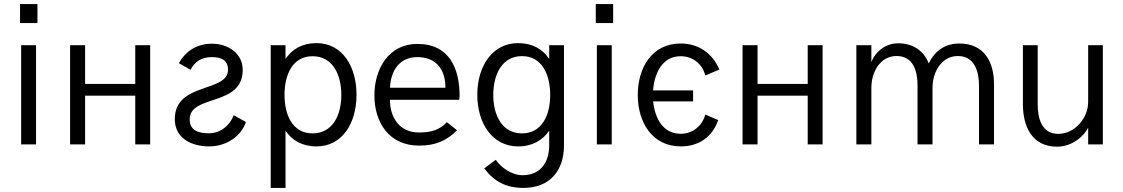

<svg xmlns="http://www.w3.org/2000/svg" viewBox="-20 -710 5520 944"><path d="M78.6 -596.7H164.1V-689.9H78.6ZM84 0H157.2V-487.8H84Z M324.7 0H398.4V-239.7H645V0H718.3V-487.8H645V-297.4H398.4V-487.8H324.7Z M1008.8 9.8C1098.6 9.8 1168 -45.4 1189 -110.4L1128.4 -143.6C1112.3 -94.7 1064.5 -54.7 1007.3 -54.7C958 -54.7 912.6 -67.4 912.6 -123C912.6 -248 1173.3 -183.6 1173.3 -366.2C1173.3 -448.2 1101.1 -495.1 1021.5 -495.1C940.9 -495.1 888.2 -451.2 859.4 -399.4L916.5 -366.7C936.5 -404.8 968.3 -429.2 1021.5 -429.2C1066.9 -429.2 1101.1 -414.6 1101.1 -367.7C1101.1 -252.9 839.4 -308.1 839.4 -124C839.4 -31.2 919.9 9.8 1008.8 9.8Z M1311 213.9H1383.8V-67.4C1415.5 -20.5 1464.8 9.8 1536.1 9.8C1661.6 9.8 1732.9 -102.5 1732.9 -244.1C1732.9 -385.3 1661.6 -498 1536.1 -498C1464.8 -498 1415.5 -467.3 1383.8 -420.4V-487.8H1311ZM1517.1 -54.2C1418.9 -54.2 1378.9 -143.6 1378.9 -243.2C1378.9 -343.8 1418.9 -433.6 1517.1 -433.6C1615.2 -433.6 1658.2 -343.8 1658.2 -243.2C1658.2 -143.6 1615.2 -54.2 1517.1 -54.2Z M2040 5.9C2118.2 5.9 2173.3 -15.6 2227.1 -69.3L2177.2 -109.4C2139.2 -69.3 2097.2 -58.6 2039.1 -58.6C1944.8 -58.6 1896.5 -132.8 1897.5 -219.2H2237.3C2237.3 -219.2 2239.7 -231.9 2239.7 -237.8C2239.7 -370.6 2191.4 -494.1 2031.7 -494.1C1891.6 -494.1 1820.8 -372.1 1820.8 -241.2C1820.8 -108.4 1892.6 5.9 2040 5.9ZM1897.5 -278.8C1900.9 -361.3 1943.4 -429.2 2031.7 -429.2C2125.5 -429.2 2170.4 -367.2 2169.9 -278.8Z M2554.2 213.9C2679.7 213.9 2752.9 132.3 2752.9 5.4V-487.8H2680.2V-420.4C2647.9 -468.3 2598.6 -498 2527.3 -498C2401.4 -498 2326.7 -385.3 2326.7 -244.1C2326.7 -102.5 2401.4 9.8 2527.3 9.8C2598.6 9.8 2647.9 -21 2680.2 -67.4V5.4C2680.2 89.8 2635.7 151.4 2549.8 151.4C2493.7 151.4 2441.4 111.3 2417.5 75.7L2360.8 117.7C2408.7 181.6 2466.8 213.9 2554.2 213.9ZM2546.4 -54.2C2448.2 -54.2 2405.3 -143.6 2405.3 -243.2C2405.3 -343.3 2448.2 -434.1 2546.4 -434.1C2644.5 -434.1 2685.1 -343.8 2685.1 -243.2C2685.1 -143.6 2644.5 -54.2 2546.4 -54.2Z M2909.2 -596.7H2994.6V-689.9H2909.2ZM2914.6 0H2987.8V-487.8H2914.6Z M3327.6 9.8C3416 9.8 3482.4 -36.6 3511.2 -119.6L3447.8 -147C3432.6 -90.8 3385.7 -52.2 3326.7 -52.2C3237.8 -52.2 3199.2 -131.8 3191.4 -211.4H3387.7V-265.6H3190.9C3197.3 -347.2 3234.4 -433.6 3326.7 -433.6C3385.3 -433.6 3432.6 -397 3447.8 -338.9L3517.1 -368.2C3482.4 -448.2 3415 -496.1 3326.7 -496.1C3184.6 -496.1 3115.7 -376 3115.7 -243.2C3115.7 -109.9 3185.5 9.8 3327.6 9.8Z M3630.9 0H3704.6V-239.7H3951.2V0H4024.4V-487.8H3951.2V-297.4H3704.6V-487.8H3630.9Z M4190.4 0H4264.2V-277.8C4264.2 -357.9 4308.6 -434.6 4388.2 -434.6C4471.2 -434.6 4491.2 -358.9 4491.2 -290.5V0H4564.9V-277.8C4564.9 -357.9 4610.4 -434.6 4689.5 -434.6C4772.5 -434.6 4793.5 -356.4 4793.5 -288.6V0H4867.2V-297.9C4867.2 -402.8 4820.3 -496.1 4697.3 -496.1C4628.9 -496.1 4576.7 -462.4 4546.4 -397.9C4521 -463.4 4465.8 -497.1 4396 -497.1C4335.9 -497.1 4285.6 -459.5 4264.2 -404.3V-487.8H4190.4Z M5177.2 11.2C5252.4 11.2 5310.5 -42 5330.1 -82V0H5402.3V-487.8H5330.1V-208.5C5330.1 -128.4 5263.7 -51.8 5183.1 -51.8C5101.1 -51.8 5082 -128.4 5082 -196.8V-487.8H5009.3V-197.8C5009.3 -86.9 5054.7 11.2 5177.2 11.2Z"/></svg>

Font: HK Grotesk
Style: Regular
Weight: 400
Designer: Alfredo Marco Pradil and Stefan Peev
Foundry: Hanken Design Co.
Version: Version 1.045;PS 001.045;hotconv 1.0.88;makeotf.lib2.5.64775